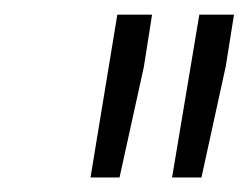

<svg xmlns="http://www.w3.org/2000/svg" viewBox="-20 -770 339 262"><path d="M288.1 -679.7 254.9 -527.8H214.8L252 -750H299.3ZM176.3 -678.7 143.1 -527.8H103.5L140.1 -750H187.5Z"/></svg>

Font: MAUL Condensed Light Italic
Style: Light Italic
Weight: 300
Italic angle: -12°
Designer: MAUL
Version: Version 1.0; 2020; ttfautohint (v1.8.3)